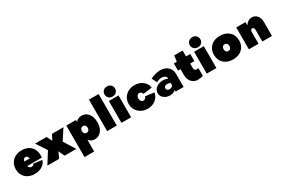

<svg xmlns="http://www.w3.org/2000/svg" viewBox="118 -2263 5781 3956"><g transform="rotate(-30 3009.0 -285.0)"><path d="M341 -140Q387 -140 401 -180L601 -155Q586 -79 508.5 -29.5Q431 20 326 20Q194 20 112.5 -57Q31 -134 31 -260Q31 -385 114.5 -462.5Q198 -540 331 -540Q464 -540 542.5 -462.5Q621 -385 621 -257Q621 -214 618 -200H268Q287 -140 341 -140ZM265 -310H391Q391 -337 373 -358.5Q355 -380 328 -380Q278 -380 265 -310Z M913 0H633L803 -270L640 -520H913L978 -393L1043 -520H1316L1153 -270L1323 0H1043L978 -142Z M1614 -48V230H1384V-520H1614V-474Q1667 -540 1754 -540Q1853 -540 1913.5 -463Q1974 -386 1974 -260Q1974 -134 1913.5 -57Q1853 20 1754 20Q1668 20 1614 -48ZM1744 -260Q1744 -295 1724.5 -317.5Q1705 -340 1674 -340Q1643 -340 1623.5 -317.5Q1604 -295 1604 -260Q1604 -225 1623.5 -202.5Q1643 -180 1674 -180Q1705 -180 1724.5 -202.5Q1744 -225 1744 -260Z M2285 -750V0H2055V-750Z M2626 -520V0H2396V-520ZM2386 -680Q2386 -732 2421.5 -766Q2457 -800 2511 -800Q2566 -800 2601 -766.5Q2636 -733 2636 -680Q2636 -627 2601 -593.5Q2566 -560 2511 -560Q2457 -560 2421.5 -594Q2386 -628 2386 -680Z M3298 -317 3088 -290Q3083 -316 3063.5 -333Q3044 -350 3019 -350Q2988 -350 2968 -324.5Q2948 -299 2948 -260Q2948 -221 2968 -195.5Q2988 -170 3019 -170Q3044 -170 3063.5 -187Q3083 -204 3088 -230L3298 -205Q3287 -108 3206.5 -44Q3126 20 3016 20Q2888 20 2803 -59.5Q2718 -139 2718 -260Q2718 -382 2802 -461Q2886 -540 3016 -540Q3126 -540 3207 -476.5Q3288 -413 3298 -317Z M3875 -311V0H3686V-38Q3659 -13 3623.5 -0.5Q3588 12 3550 12Q3494 12 3447.5 -9.5Q3401 -31 3374 -69Q3347 -107 3347 -156Q3347 -207 3377 -247Q3407 -287 3459.5 -309.5Q3512 -332 3575 -332Q3628 -332 3686 -308V-311Q3686 -349 3655.5 -371.5Q3625 -394 3578 -394Q3543 -394 3515 -385.5Q3487 -377 3450 -358L3390 -478Q3515 -540 3631 -540Q3698 -540 3753.5 -512.5Q3809 -485 3842 -433Q3875 -381 3875 -311ZM3686 -156V-206Q3672 -213 3648.5 -218Q3625 -223 3602 -223Q3573 -223 3553.5 -205.5Q3534 -188 3534 -161Q3534 -136 3552 -120Q3570 -104 3598 -104Q3634 -104 3658.5 -119Q3683 -134 3686 -156Z M4003 -210V-350H3943V-520H4013L4033 -660H4233V-520H4333V-350H4233V-240Q4233 -213 4248 -196.5Q4263 -180 4288 -180Q4310 -180 4333 -185V0Q4270 20 4205 20Q4115 20 4059 -45Q4003 -110 4003 -210Z M4655 -520V0H4425V-520ZM4415 -680Q4415 -732 4450.5 -766Q4486 -800 4540 -800Q4595 -800 4630 -766.5Q4665 -733 4665 -680Q4665 -627 4630 -593.5Q4595 -560 4540 -560Q4486 -560 4450.5 -594Q4415 -628 4415 -680Z M5346 -260Q5346 -134 5263.5 -57Q5181 20 5046 20Q4911 20 4828.5 -57Q4746 -134 4746 -260Q4746 -386 4828.5 -463Q4911 -540 5046 -540Q5181 -540 5263.5 -463Q5346 -386 5346 -260ZM5116 -260Q5116 -296 5097 -318Q5078 -340 5046 -340Q5014 -340 4995 -318Q4976 -296 4976 -260Q4976 -224 4995 -202Q5014 -180 5046 -180Q5078 -180 5097 -202Q5116 -224 5116 -260Z M5807 -540Q5881 -540 5929 -483.5Q5977 -427 5977 -340V0H5747V-280Q5747 -307 5734.5 -323.5Q5722 -340 5702 -340Q5682 -340 5669.5 -323.5Q5657 -307 5657 -280V0H5427V-520H5647V-442Q5710 -540 5807 -540Z"/></g></svg>

Font: Metropolitano Black
Style: Regular
Weight: 900
Designer: Fonts by Alex Slobzheninov & Chris M. Simpson / Changes by Cristiano Sobral
Foundry: Fonts by Alex Slobzheninov & Chris M. Simpson / Changes by Cristiano Sobral
Version: Version 1.00;August 30, 2020;FontCreator 13.0.0.2681 64-bit